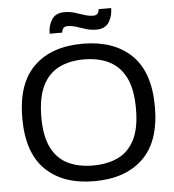

<svg xmlns="http://www.w3.org/2000/svg" viewBox="-59 -922 895 988"><g transform="rotate(-5 389.0 -428.0)"><path d="M389 12Q228 12 137.5 -76Q47 -164 47 -343Q47 -522 137.5 -610Q228 -698 389 -698Q550 -698 641 -610Q732 -522 732 -343Q732 -164 641 -76Q550 12 389 12ZM389 -69Q465 -69 520 -96Q575 -123 604.5 -182.5Q634 -242 634 -339V-343Q634 -442 604 -502Q574 -562 519 -589.5Q464 -617 389 -617Q314 -617 259.5 -589.5Q205 -562 175.5 -502Q146 -442 145 -343V-339Q145 -242 174.5 -182.5Q204 -123 259 -96Q314 -69 389 -69ZM225 -764Q225 -806 245 -837Q265 -868 310 -868Q338 -868 362.5 -860.5Q387 -853 410.5 -845Q434 -837 459 -837Q470 -837 478 -844Q486 -851 487 -868H552Q552 -826 532 -795Q512 -764 467 -764Q439 -764 414.5 -771.5Q390 -779 366.5 -787Q343 -795 318 -795Q307 -795 299.5 -788Q292 -781 290 -764Z"/></g></svg>

Font: Archivo VF Beta
Style: Regular
Weight: 400
Designer: Hector Gatti
Foundry: Omnibus-Type
Version: Version 1.002